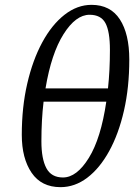

<svg xmlns="http://www.w3.org/2000/svg" viewBox="-20 -760 554 793"><path d="M230 13Q151 13 110.5 -46.5Q70 -106 70 -203Q70 -317 92.5 -414.5Q115 -512 154.5 -585Q194 -658 246.5 -699Q299 -740 358 -740Q436 -740 475 -680Q514 -620 514 -514Q514 -399 492 -303Q470 -207 431 -136Q392 -65 340.5 -26Q289 13 230 13ZM350 -699Q293 -699 242.5 -619Q192 -539 168 -395H426Q430 -432 432 -471.5Q434 -511 434 -554Q434 -630 415.5 -664.5Q397 -699 350 -699ZM240 -27Q297 -27 347 -108Q397 -189 419 -340H160Q151 -265 151 -176Q151 -104 171.5 -65.5Q192 -27 240 -27Z"/></svg>

Font: Source Serif Pro
Style: Italic
Weight: 400
Italic angle: -12°
Designer: Frank Grießhammer
Foundry: Adobe Systems Incorporated
Version: Version 3.001;hotconv 1.0.111;makeotfexe 2.5.65597